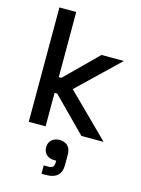

<svg xmlns="http://www.w3.org/2000/svg" viewBox="-142 -779 834 1135"><g transform="rotate(15 275.5 -211.5)"><path d="M76 0V-700H179V-301H195L389 -493H526L277 -254L534 0H398L195 -205H179V0ZM228 277V226H255Q276 226 284 217.5Q292 209 292 190V180H280Q250 180 232 163Q214 146 214 118Q214 90 232.5 73Q251 56 281 56Q311 56 330 74Q349 92 349 127V193Q349 234 326 255.5Q303 277 258 277Z"/></g></svg>

Font: Space Grotesk Medium
Style: Regular
Weight: 500
Designer: Florian Karsten
Foundry: Florian Karsten
Version: Version 2.000